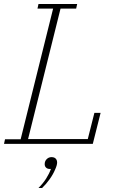

<svg xmlns="http://www.w3.org/2000/svg" viewBox="-27 -718 600 958"><path d="M-2 -23H76L238 -675H160L165 -698H358L353 -675H275L113 -24H411L444 -155H475L436 0H-7ZM165 220Q188 197 203.5 172.5Q219 148 227 125H221Q210 125 203 118.5Q196 112 196 101Q196 86 206 76Q216 66 230 66Q244 66 251 73.5Q258 81 258 93Q258 106 248 128Q238 152 220.5 176.5Q203 201 183 220H165Z"/></svg>

Font: IBM Plex Serif ExtraLight
Style: Italic
Weight: 200
Italic angle: -14°
Designer: Mike Abbink, Paul van der Laan, Pieter van Rosmalen
Foundry: Bold Monday
Version: Version 2.5